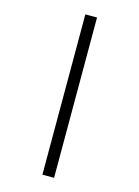

<svg xmlns="http://www.w3.org/2000/svg" viewBox="-145 -839 840 1158"><g transform="rotate(15 275.5 -259.5)"><path d="M239 -760H312V241H239Z"/></g></svg>

Font: lhindi25
Style: Book
Weight: 400
Designer: Jelle Bosma - Monotype Design Team
Foundry: Monotype Imaging Inc.
Version: Version 2.003